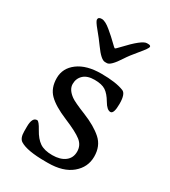

<svg xmlns="http://www.w3.org/2000/svg" viewBox="-171 -777 765 862"><g transform="rotate(30 211.5 -346.0)"><path d="M333.5 -689.9H339.8Q353 -689.9 353 -681.9Q353 -673.8 322.5 -637.7Q292 -601.6 276.4 -577.1Q241.2 -522.5 222.2 -522.5H211.9Q191.4 -522.5 155.8 -572.3Q134.8 -601.6 110.1 -631.1Q85.4 -660.6 85.4 -669.9Q85.4 -683.1 103.5 -683.1Q121.6 -683.1 150.9 -658.7Q180.2 -634.3 198.5 -616Q216.8 -597.7 219.7 -597.7Q222.7 -597.7 238.8 -615.2Q308.1 -689.9 333 -689.9ZM216.3 -2H203.6Q108.4 -2 71.8 -24.9Q53.7 -36.1 53.7 -71.8V-95.7Q53.7 -144.5 79.1 -144.5Q88.4 -144.5 107.7 -109.4Q127 -74.2 150.6 -58.1Q174.3 -42 215.6 -42Q256.8 -42 281 -60.3Q305.2 -78.6 305.2 -111.3Q305.2 -144 279.3 -164.6Q253.4 -185.1 187.3 -212.6Q121.1 -240.2 90.8 -270.5Q60.5 -300.8 60.5 -352.3Q60.5 -403.8 104.5 -436.5Q148.4 -469.2 224.6 -469.2Q300.8 -469.2 341.8 -452.6Q362.8 -444.3 362.8 -392.3Q362.8 -340.3 345 -340.3Q327.1 -340.3 308.6 -372.1Q290 -403.8 270 -417Q250 -430.2 212.4 -430.2Q174.8 -430.2 155.3 -411.9Q135.7 -393.6 135.7 -364.7Q135.7 -335.9 169.4 -311.5Q186 -299.3 248.5 -274.2Q311 -249 346.9 -217Q382.8 -185.1 382.8 -130.1Q382.8 -75.2 339.1 -38.6Q295.4 -2 216.3 -2Z"/></g></svg>

Font: Averia Serif Libre Light
Style: Regular
Weight: 300
Version: Version 1.002